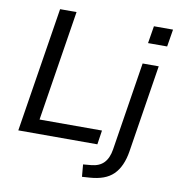

<svg xmlns="http://www.w3.org/2000/svg" viewBox="-95 -791 987 1069"><g transform="rotate(10 398.5 -256.0)"><path d="M46 0 158 -705H251L152 -80H505L493 0ZM673 -604 689 -702H797L781 -604ZM440 193 434 124 479 120Q525 116 550.5 89.5Q576 63 584 13L663 -487H754L676 7Q669 51 654 84.5Q639 118 616 140.5Q593 163 560 175Q527 187 484 190Z"/></g></svg>

Font: Nunito Sans 12pt Medium
Style: Italic
Weight: 500
Italic angle: -9°
Designer: Vernon Adams
Foundry: Vernon Adams
Version: Version 3.101;gftools[0.9.27]